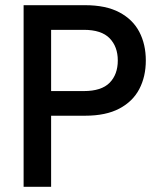

<svg xmlns="http://www.w3.org/2000/svg" viewBox="-20 -720 640 740"><path d="M71 0V-700H308Q388 -700 440 -672.5Q492 -645 517 -597Q542 -549 542 -487Q542 -425 517 -377Q492 -329 440 -301.5Q388 -274 308 -274H177V0ZM177 -369H303Q371 -369 402.5 -401Q434 -433 434 -487Q434 -540 402.5 -572.5Q371 -605 303 -605H177Z"/></svg>

Font: DM Mono Medium
Style: Regular
Weight: 500
Designer: Colophon Foundry
Foundry: Colophon Foundry
Version: Version 1.000; ttfautohint (v1.8.2.53-6de2)